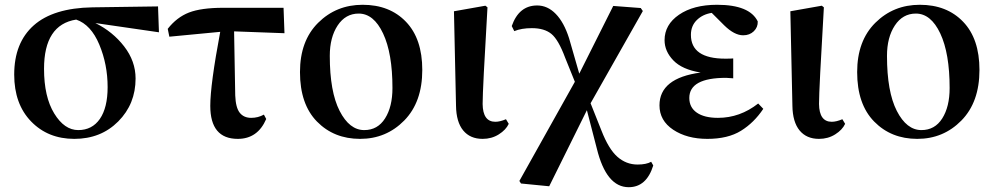

<svg xmlns="http://www.w3.org/2000/svg" viewBox="-20 -571 4199 811"><path d="M434.6 -203.1Q434.6 -298.8 399.4 -382.8Q364.3 -466.8 301.8 -488.3Q166 -466.8 166 -280.3Q166 -162.1 209 -91.8Q252 -21.5 310.5 -21.5Q369.1 -21.5 401.9 -68.8Q434.6 -116.2 434.6 -203.1ZM651.4 -434.6 382.8 -473.6Q456.1 -437.5 504.4 -375Q552.7 -312.5 552.7 -239.3Q552.7 -131.8 479.5 -58.1Q406.2 15.6 293.9 15.6Q182.6 15.6 111.3 -58.1Q40 -131.8 40 -255.9Q40 -390.6 122.6 -463.9Q205.1 -537.1 370.1 -540L647.5 -543.9Z M968.8 -438.5 973.6 -168Q975.6 -116.2 992.7 -94.7Q1009.8 -73.2 1041 -73.2Q1070.3 -73.2 1094.7 -86.9L1104.5 -68.4Q1068.4 15.6 984.4 15.6Q868.2 15.6 868.2 -124Q868.2 -212.9 910.2 -436.5L695.3 -416L688.5 -449.2Q726.6 -498 778.3 -518.1Q830.1 -538.1 922.9 -538.1H1177.7L1181.6 -430.7Z M1247.1 -266.6Q1247.1 -398.4 1323.7 -474.6Q1400.4 -550.8 1511.7 -550.8Q1626 -550.8 1694.8 -479Q1763.7 -407.2 1763.7 -275.4Q1763.7 -139.6 1687.5 -62Q1611.3 15.6 1501 15.6Q1390.6 15.6 1318.8 -57.6Q1247.1 -130.9 1247.1 -266.6ZM1518.6 -21.5Q1575.2 -21.5 1606.4 -70.8Q1637.7 -120.1 1637.7 -199.2Q1637.7 -345.7 1598.1 -429.7Q1558.6 -513.7 1495.1 -513.7Q1439.5 -513.7 1406.2 -463.4Q1373 -413.1 1373 -335Q1373 -183.6 1414.6 -102.5Q1456.1 -21.5 1518.6 -21.5Z M2018.6 15.6Q1965.8 15.6 1936.5 -20Q1907.2 -55.7 1906.2 -124L1897.5 -523.4L2030.3 -546.9L2039.1 -540Q2018.6 -192.4 2018.6 -131.8Q2019.5 -56.6 2072.3 -56.6Q2091.8 -56.6 2117.2 -67.4L2128.9 -47.9Q2117.2 -22.5 2086.9 -3.4Q2056.6 15.6 2018.6 15.6Z M2730.5 112.3 2739.3 127.9Q2710.9 219.7 2635.7 219.7Q2541 219.7 2501 56.6L2459 -105.5L2299.8 215.8L2180.7 204.1L2173.8 193.4L2408.2 -225.6L2367.2 -327.1Q2338.9 -403.3 2309.1 -427.7Q2279.3 -452.1 2226.6 -452.1Q2182.6 -452.1 2152.3 -439.5L2141.6 -460.9Q2171.9 -547.9 2249 -547.9Q2293 -547.9 2327.6 -512.2Q2362.3 -476.6 2383.8 -409.2L2426.8 -259.8L2570.3 -545.9L2686.5 -537.1L2695.3 -524.4L2474.6 -134.8L2520.5 -19.5Q2550.8 58.6 2587.9 91.3Q2625 124 2672.9 124Q2710 124 2730.5 112.3Z M3182.6 -133.8 3204.1 -111.3Q3165 -52.7 3109.9 -18.6Q3054.7 15.6 2967.8 15.6Q2881.8 15.6 2823.7 -22.9Q2765.6 -61.5 2765.6 -126Q2765.6 -241.2 2939.5 -264.6Q2861.3 -277.3 2824.2 -315.9Q2787.1 -354.5 2787.1 -401.4Q2787.1 -466.8 2848.1 -508.8Q2909.2 -550.8 3008.8 -550.8Q3146.5 -550.8 3180.7 -480.5Q3181.6 -456.1 3164.1 -439Q3146.5 -421.9 3119.1 -421.9Q3082 -421.9 3039.1 -463.9L2986.3 -516.6Q2948.2 -510.7 2923.3 -486.3Q2898.4 -461.9 2898.4 -423.8Q2898.4 -323.2 3043.9 -323.2Q3067.4 -323.2 3077.1 -324.2V-240.2Q3055.7 -242.2 3046.9 -242.2Q2891.6 -242.2 2891.6 -157.2Q2891.6 -117.2 2923.3 -95.2Q2955.1 -73.2 3012.7 -73.2Q3105.5 -73.2 3182.6 -133.8Z M3439.5 15.6Q3386.7 15.6 3357.4 -20Q3328.1 -55.7 3327.1 -124L3318.4 -523.4L3451.2 -546.9L3460 -540Q3439.5 -192.4 3439.5 -131.8Q3440.4 -56.6 3493.2 -56.6Q3512.7 -56.6 3538.1 -67.4L3549.8 -47.9Q3538.1 -22.5 3507.8 -3.4Q3477.5 15.6 3439.5 15.6Z M3600.6 -266.6Q3600.6 -398.4 3677.2 -474.6Q3753.9 -550.8 3865.2 -550.8Q3979.5 -550.8 4048.3 -479Q4117.2 -407.2 4117.2 -275.4Q4117.2 -139.6 4041 -62Q3964.8 15.6 3854.5 15.6Q3744.1 15.6 3672.4 -57.6Q3600.6 -130.9 3600.6 -266.6ZM3872.1 -21.5Q3928.7 -21.5 3960 -70.8Q3991.2 -120.1 3991.2 -199.2Q3991.2 -345.7 3951.7 -429.7Q3912.1 -513.7 3848.6 -513.7Q3793 -513.7 3759.8 -463.4Q3726.6 -413.1 3726.6 -335Q3726.6 -183.6 3768.1 -102.5Q3809.6 -21.5 3872.1 -21.5Z"/></svg>

Font: Bpmf Zihi Serif Bold
Style: Bold
Weight: 700
Foundry: But Ko
Version: Version 1.320